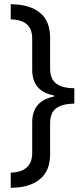

<svg xmlns="http://www.w3.org/2000/svg" viewBox="-20 -734 398 912"><path d="M218 -149V0Q218 78 168.5 118Q119 158 31 158V86Q133 83 133 -8V-153Q133 -255 236 -275V-281Q133 -300 133 -403V-549Q133 -597 107 -619Q81 -641 31 -642V-714Q122 -713 170 -673.5Q218 -634 218 -555V-409Q218 -359 247 -337Q276 -315 333 -315V-242Q275 -241 246.5 -219.5Q218 -198 218 -149Z"/></svg>

Font: Noto Sans Display
Style: Regular
Weight: 400
Designer: Monotype Design team
Foundry: Monotype Imaging Inc.
Version: Version 1.000